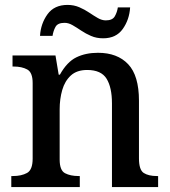

<svg xmlns="http://www.w3.org/2000/svg" viewBox="-20 -762 691 782"><path d="M26 0V-45H33Q67 -45 90 -57.5Q113 -70 113 -116V-424Q113 -467 91 -479Q69 -491 36 -491H31V-536H206L219 -458H224Q253 -510 291 -528.5Q329 -547 379 -547Q458 -547 502 -500.5Q546 -454 546 -352V-117Q546 -70 565.5 -57.5Q585 -45 619 -45H624V0H436V-341Q436 -406 414 -441.5Q392 -477 335 -477Q293 -477 268.5 -454.5Q244 -432 233.5 -395.5Q223 -359 223 -317V-112Q223 -68 245 -56.5Q267 -45 300 -45H305V0ZM400 -606Q373 -606 351 -615.5Q329 -625 310.5 -637.5Q292 -650 275.5 -659.5Q259 -669 243 -669Q215 -669 206 -652.5Q197 -636 194 -616H143Q146 -666 173.5 -704Q201 -742 255 -742Q281 -742 303 -732.5Q325 -723 343.5 -710.5Q362 -698 378.5 -688.5Q395 -679 411 -679Q438 -679 447.5 -695.5Q457 -712 460 -732H510Q507 -682 480 -644Q453 -606 400 -606Z"/></svg>

Font: Noto Serif Lao Medium
Style: Regular
Weight: 500
Designer: Monotype Design Team
Foundry: Monotype Imaging Inc.
Version: Version 2.003; ttfautohint (v1.8.4.7-5d5b)